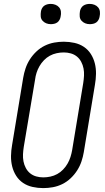

<svg xmlns="http://www.w3.org/2000/svg" viewBox="-20 -957 540 985"><path d="M202 8Q174 8 147 2Q120 -4 98.5 -18.5Q77 -33 63 -55Q49 -77 42.5 -103Q36 -129 36.5 -157Q37 -185 42 -213L99 -558Q103 -582 111 -606Q119 -630 133 -652Q147 -674 166.5 -692.5Q186 -711 209.5 -722.5Q233 -734 258 -738.5Q283 -743 307 -743Q335 -743 362 -737Q389 -731 410.5 -716.5Q432 -702 446 -680Q460 -658 466.5 -632Q473 -606 472.5 -578Q472 -550 467 -522L410 -177Q406 -153 398 -129Q390 -105 376 -83Q362 -61 342.5 -42.5Q323 -24 299.5 -12.5Q276 -1 251 3.5Q226 8 202 8ZM202 -47Q220 -47 238.5 -51Q257 -55 273.5 -64Q290 -73 303.5 -87Q317 -101 326.5 -117.5Q336 -134 341.5 -151.5Q347 -169 350 -186L407 -531Q410 -550 411 -569Q412 -588 408.5 -606Q405 -624 396.5 -640Q388 -656 374.5 -667Q361 -678 343.5 -683Q326 -688 307 -688Q289 -688 270.5 -684Q252 -680 235.5 -671Q219 -662 205.5 -648Q192 -634 182.5 -617.5Q173 -601 167.5 -583.5Q162 -566 160 -549L102 -204Q99 -185 98 -166Q97 -147 100.5 -129Q104 -111 112.5 -95Q121 -79 134.5 -68Q148 -57 165.5 -52Q183 -47 202 -47ZM441 -833Q428 -833 417 -837.5Q406 -842 398 -851Q390 -860 389 -872.5Q388 -885 390 -898Q391 -906 395.5 -914.5Q400 -923 407.5 -928Q415 -933 423.5 -935Q432 -937 440 -937Q453 -937 464.5 -932.5Q476 -928 483.5 -919Q491 -910 492.5 -897.5Q494 -885 491 -872Q490 -864 485.5 -855.5Q481 -847 474 -842Q467 -837 458 -835Q449 -833 441 -833ZM241 -833Q228 -833 217 -837.5Q206 -842 198 -851Q190 -860 189 -872.5Q188 -885 190 -898Q191 -906 195.5 -914.5Q200 -923 207.5 -928Q215 -933 223.5 -935Q232 -937 240 -937Q253 -937 264.5 -932.5Q276 -928 283.5 -919Q291 -910 292.5 -897.5Q294 -885 291 -872Q290 -864 285.5 -855.5Q281 -847 274 -842Q267 -837 258 -835Q249 -833 241 -833Z"/></svg>

Font: Iosevka Curly Slab Light
Style: Italic
Weight: 300
Italic angle: -9°
Monospace: yes
Designer: Belleve Invis
Foundry: Belleve Invis
Version: Version 22.1.2; ttfautohint (v1.8.4)